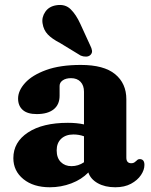

<svg xmlns="http://www.w3.org/2000/svg" viewBox="-20 -758 622 791"><path d="M35 -106.5Q35 -172.5 95.2 -212.2Q155.5 -252 259.5 -252Q297 -252 326 -245.5V-380Q326 -406 311.8 -421Q297.5 -436 272.5 -436Q251.5 -436 238.5 -427Q225.5 -418 225.5 -404V-363.5Q225.5 -327 201 -307.5Q176.5 -288 131.5 -288Q93 -288 73.8 -305Q54.5 -322 54.5 -352Q54.5 -384.5 83.5 -416.5Q112.5 -448.5 170 -469.5Q227.5 -490.5 313 -490.5Q408 -490.5 454.2 -452.5Q500.5 -414.5 500.5 -349V-108.5Q500.5 -85.5 521 -85.5Q529 -85.5 533.5 -88.8Q538 -92 542 -95.5Q544.5 -98.5 547.8 -100.5Q551 -102.5 555.5 -102.5Q575 -102.5 575 -78.5Q575 -58 560.8 -36.8Q546.5 -15.5 519.8 -1Q493 13.5 455 13.5Q412.5 13.5 382.8 -3.2Q353 -20 344 -47.5Q316 -18.5 273.8 -2.5Q231.5 13.5 185.5 13.5Q117.5 13.5 76.2 -20.2Q35 -54 35 -106.5ZM213.5 -138.5Q213.5 -107.5 230.5 -90.5Q247.5 -73.5 274.5 -73.5Q302.5 -73.5 326 -89.5V-196.5Q305.5 -204 282.5 -204Q251 -204 232.2 -186.5Q213.5 -169 213.5 -138.5ZM311 -659.5 352 -570Q357.5 -559.5 359 -549.8Q360.5 -540 353 -532Q346 -525 334.5 -524.8Q323 -524.5 312.5 -529L228 -580.5Q194 -598 176.8 -616.2Q159.5 -634.5 155.5 -661Q151 -686.5 166.5 -709.2Q182 -732 213 -736.5Q248.5 -742 271 -720Q293.5 -698 311 -659.5Z"/></svg>

Font: Fraunces 9pt Soft
Style: Bold
Weight: 700
Version: Version 1.000;[b76b70a41]